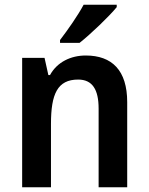

<svg xmlns="http://www.w3.org/2000/svg" viewBox="-20 -786 624 806"><path d="M470 -756V-766H331C307 -721 265 -661 232 -618V-606H314C361 -643 439 -718 470 -756ZM340 -553C278 -553 220 -526 190 -471H183L167 -543H73V0H194V-266C194 -391 221 -452 308 -452C368 -452 394 -410 394 -330V0H514V-357C514 -491 450 -553 340 -553Z"/></svg>

Font: Noto Sans Thai SemCond SemBd
Style: Regular
Weight: 600
Width: 4
Designer: Monotype Design Team
Foundry: Monotype Imaging Inc.
Version: Version 2.002